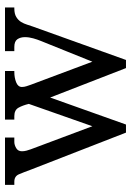

<svg xmlns="http://www.w3.org/2000/svg" viewBox="102 -616 521 764"><g transform="rotate(-90 362.0 -233.5)"><path d="M8.8 -473.6H197.3V-436.5H179.7Q168 -436.5 155.3 -429.2Q142.6 -421.9 142.6 -406.2Q142.6 -397.5 145 -388.2Q147.5 -378.9 150.4 -371.1L242.2 -126L331.1 -378.9Q325.2 -403.3 315.9 -419.9Q306.6 -436.5 282.2 -436.5H268.6V-473.6H461.9V-436.5H458Q435.5 -436.5 417 -429.2Q398.4 -421.9 398.4 -406.2Q398.4 -397.5 401.4 -388.2Q404.3 -378.9 407.2 -371.1L499 -126L582 -332Q586.9 -343.8 591.8 -360.8Q596.7 -377.9 596.7 -394.5Q596.7 -412.1 588.4 -424.3Q580.1 -436.5 557.6 -436.5H541V-473.6H714.8V-436.5H710.9Q689.5 -436.5 676.8 -428.7Q664.1 -420.9 657.2 -409.7Q650.4 -398.4 646.5 -385.7Q642.6 -373 638.7 -362.3L505.9 7.8H473.6L356.4 -293.9L249 7.8H216.8L69.3 -371.1Q58.6 -400.4 50.8 -418.5Q43 -436.5 21.5 -436.5H8.8Z"/></g></svg>

Font: Uchen
Style: Regular
Weight: 400
Designer: Christopher J. Fynn
Foundry: Christopher J. Fynn for DDC
Version: Version 1.000 preliminary